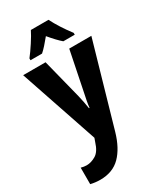

<svg xmlns="http://www.w3.org/2000/svg" viewBox="-247 -851 993 1180"><g transform="rotate(-30 250.0 -260.5)"><path d="M174 -606Q189 -619 208 -640Q227 -661 248 -687Q293 -633 325 -606H406V-619Q346 -698 312 -766H187Q173 -737 144 -692.5Q115 -648 92 -619V-606ZM323 35 491 -549H334L277 -268Q271 -241 266.5 -216.5Q262 -192 260 -171H256Q249 -218 237 -268L166 -549H7L194 3L185 28Q167 87 134 106.5Q101 126 69 126Q50 126 29 120V237Q63 245 97 245Q186 245 240 190.5Q294 136 323 35Z"/></g></svg>

Font: Noto Sans Mono UI Condensed ExtraBold
Style: Regular
Weight: 800
Width: 3
Designer: Monotype Design team
Foundry: Monotype Imaging Inc.
Version: 1.000